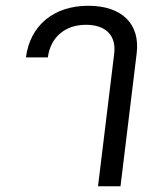

<svg xmlns="http://www.w3.org/2000/svg" viewBox="-20 -646 536 666"><path d="M376 -459 320 0H398L454 -460C467 -563 403 -626 286 -626C166 -626 84 -557 70 -447H146C155 -517 206 -560 278 -560C348 -560 384 -522 376 -459Z"/></svg>

Font: TPK Tissa Web
Style: Italic
Weight: 400
Italic angle: -7°
Designer: Jacques Le Bailly, Suppakit Chalermlarp | Katatrad Co.,Ltd.
Foundry: Jacques Le Bailly, Cadson Demak Co.,Ltd.
Version: Version 5.000;Glyphs 3.1.2 (3151)